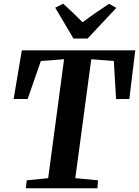

<svg xmlns="http://www.w3.org/2000/svg" viewBox="-20 -1014 748 1034"><path d="M119 0 124 -43 239.5 -54.5 325 -695 200 -685.5 129 -481H53.5L97.5 -743H708.5L676.5 -481L605 -480.5L593 -685.5L471.5 -695L385.5 -54.5L508 -43L504.5 0ZM375.5 -806.5 277.5 -972.5 320.5 -994Q347.5 -969.5 373.8 -944.5Q400 -919.5 425 -894Q459 -920 495 -944.8Q531 -969.5 567.5 -993.5L606.5 -971.5L451.5 -806.5Z"/></svg>

Font: Merriweather 48pt
Style: Bold Italic
Weight: 700
Italic angle: -7.8°
Version: Version 2.101